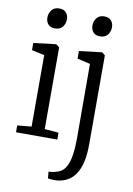

<svg xmlns="http://www.w3.org/2000/svg" viewBox="-108 -846 801 1156"><g transform="rotate(10 293.0 -268.5)"><path d="M31 0V-42L117.5 -50V-487L40 -504V-547.5L175.5 -564H178.5L198 -548.5V-49L283.5 -42V0ZM152 -656.5Q125 -656.5 111 -672.8Q97 -689 97 -714Q97 -738.5 112.2 -759Q127.5 -779.5 159 -779.5H160Q187 -779.5 201 -763Q215 -746.5 215 -722Q215 -697 199.8 -676.8Q184.5 -656.5 153 -656.5ZM324.5 243Q319 243.5 307 243.2Q295 243 283.2 242Q271.5 241 268.5 239L265 199Q272.5 199.5 288.2 197.2Q304 195 321.5 188.5Q351.5 179 368.5 149.2Q385.5 119.5 392.2 74.5Q399 29.5 399 -25.5L398 -483L319 -501V-547.5L456 -564H459L477.5 -548.5V-4.5Q477.5 57 467.2 102Q457 147 437 177.2Q417 207.5 388.5 223.5Q360 239.5 324.5 243ZM427.5 -656.5Q400.5 -656.5 386.5 -672.8Q372.5 -689 372.5 -714Q372.5 -738.5 387.8 -759Q403 -779.5 434.5 -779.5H435.5Q462.5 -779.5 476.5 -763Q490.5 -746.5 490.5 -722Q490.5 -697 475.2 -676.8Q460 -656.5 428.5 -656.5Z"/></g></svg>

Font: Merriweather 24pt Light
Style: Regular
Weight: 300
Designer: Eben Sorkin
Foundry: Eben Sorkin
Version: Version 2.100